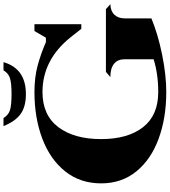

<svg xmlns="http://www.w3.org/2000/svg" viewBox="45 -1024 992 1123"><g transform="rotate(-90 541.5 -463.0)"><path d="M995 -230V-74Q904 -36 784 -11.5Q664 13 564 13Q413 13 291.5 -31.5Q170 -76 100 -162Q30 -248 30 -368Q30 -490 100 -578Q170 -666 291.5 -712Q413 -758 564 -758Q651 -758 720.5 -739Q790 -720 856 -691H882L921 -758H961V-484H934L885 -546Q753 -711 564 -711Q429 -711 359 -618.5Q289 -526 289 -368Q289 -212 358.5 -123Q428 -34 564 -34Q670 -34 756 -61V-230Q756 -271 729.5 -292.5Q703 -314 652 -314L682 -340H1049L1078 -314Q1038 -313 1016.5 -290.5Q995 -268 995 -230ZM553 -892Q617 -892 646 -901.5Q675 -911 691 -939H739Q701 -808 552 -808Q478 -808 435 -839.5Q392 -871 365 -939H412Q429 -911 457 -901.5Q485 -892 553 -892Z"/></g></svg>

Font: FFF_Oezguer-Guendem
Style: Bold
Weight: 700
Designer: bBox Type GmbH
Foundry: bBox Type GmbH
Version: Version 1.004